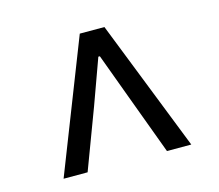

<svg xmlns="http://www.w3.org/2000/svg" viewBox="-71 -838 697 610"><g transform="rotate(-15 277.5 -533.0)"><path d="M68 -317 237 -749H318L488 -317H408L335 -514L280 -663H275L221 -514L147 -317Z"/></g></svg>

Font: Noto Sans KR Thin
Style: Regular
Weight: 400
Version: Version 2.004-H2;hotconv 1.0.118;makeotfexe 2.5.65603